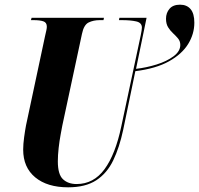

<svg xmlns="http://www.w3.org/2000/svg" viewBox="-20 -790 850 820"><path d="M271 10Q182 10 130.5 -32.5Q79 -75 79 -151Q79 -174 83 -203.5Q87 -233 91 -254L172 -634Q176 -651 178 -660.5Q180 -670 180 -676Q180 -694 165 -699Q150 -704 124 -704H112L115 -714H424L422 -704H406Q379 -704 358.5 -694Q338 -684 330 -645L246 -253Q244 -242 239 -215.5Q234 -189 230.5 -158Q227 -127 227 -101Q227 -45 249 -24.5Q271 -4 307 -4Q380 -4 426.5 -67.5Q473 -131 498 -250L581 -639Q586 -663 586 -672Q586 -693 562 -698.5Q538 -704 500 -704H488L490 -714H606L561 -496Q605 -501 648.5 -514.5Q692 -528 721 -549.5Q750 -571 750 -598Q750 -614 740.5 -625.5Q731 -637 719 -648Q707 -659 698 -673.5Q689 -688 689 -710Q689 -735 704 -752.5Q719 -770 749 -770Q778 -770 794 -751Q810 -732 810 -693Q810 -645 783.5 -602Q757 -559 701.5 -528Q646 -497 558 -486L506 -235Q490 -160 463.5 -105Q437 -50 391 -20Q345 10 271 10Z"/></svg>

Font: Noto Serif Display ExtraCondensed ExtraBold
Style: Italic
Weight: 800
Width: 2
Italic angle: -12°
Designer: Monotype Design Team
Foundry: Monotype Imaging Inc.
Version: Version 2.009